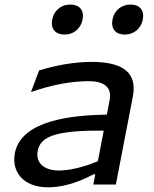

<svg xmlns="http://www.w3.org/2000/svg" viewBox="-20 -790 660 822"><path d="M476 0 548.5 -375.5C568 -475 512.5 -525 372 -525C292.5 -525 213.5 -508.5 147.5 -488.5L112.5 -396C204 -427.5 287 -442.5 359.5 -442.5C420 -442.5 461.5 -421 449 -359L437.5 -299.5C295.5 -296.5 72 -278.5 43.5 -134.5C29 -57.5 76.5 12 186.5 12C234 12 302.5 -1.5 379.5 -43.5H388L379.5 0ZM141.5 -144.5C147.5 -174.5 165 -199.5 221 -214.5C277.5 -230 365.5 -231.5 424 -230.5L399 -100C337.5 -73.5 274.5 -60 232.5 -60C165 -60 132 -95.5 141.5 -144.5ZM203.5 -706.5C196 -666.5 217.5 -642 256 -642C294.5 -642 326 -666.5 333.5 -706.5C341.5 -746.5 319.5 -770.5 281 -770.5C242.5 -770.5 211.5 -746.5 203.5 -706.5ZM461.5 -706.5C454 -666.5 475.5 -642 514 -642C552.5 -642 583.5 -666.5 591.5 -706.5C599 -746.5 577.5 -770.5 539 -770.5C500.5 -770.5 469.5 -746.5 461.5 -706.5Z"/></svg>

Font: Monaspace Argon
Style: Italic
Weight: 400
Italic angle: -11°
Designer: Riley Cran & the Lettermatic Team
Foundry: Lettermatic
Version: Version 1.101 (Monaspace Argon)